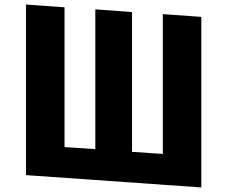

<svg xmlns="http://www.w3.org/2000/svg" viewBox="-20 -795 996 842"><path d="M863 27 94 -27V-775L263 -763V-150L398 -141V-754L559 -742V-129L694 -120V-733L863 -721Z"/></svg>

Font: Xiangcui Wave Sans Xiangcui Wave Sans
Style: Regular
Weight: 800
Width: 3
Version: Version 0.920;March 28, 2024;FontCreator 14.0.0.2814 64-bit